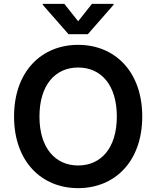

<svg xmlns="http://www.w3.org/2000/svg" viewBox="-20 -971 815 1001"><path d="M721.6 -363.6C721.6 -598.7 578.1 -737.2 387.4 -737.2C196.4 -737.2 53.3 -598.7 53.3 -363.6C53.3 -128.9 196.4 9.9 387.4 9.9C578.1 9.9 721.6 -128.6 721.6 -363.6ZM185.7 -363.6C185.7 -529.1 269.2 -619 387.4 -619C506 -619 589.1 -529.1 589.1 -363.6C589.1 -198.2 506 -108.3 387.4 -108.3C269.2 -108.3 185.7 -198.2 185.7 -363.6ZM202.8 -946 337.4 -792.6H437.9L572.1 -946V-951H459.5L387.4 -860.1L315.3 -951H202.8Z"/></svg>

Font: Margiela Sans Semi Bold
Style: Regular
Weight: 600
Designer: Stefan Endress, Andreas Faust
Version: Version 1.100;FEAKit 1.0